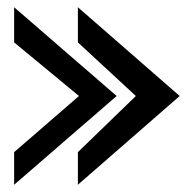

<svg xmlns="http://www.w3.org/2000/svg" viewBox="-20 -547 529 530"><path d="M19 -37 302 -282 19 -527V-430L198 -282L19 -127ZM195 -37 476 -282 195 -527V-430L355 -282L195 -127Z"/></svg>

Font: Charger Sport
Style: BdNrw
Weight: 700
Designer: Jasper
Foundry: Cannot Into Space Fonts
Version: Version 1.1